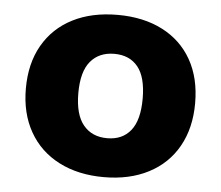

<svg xmlns="http://www.w3.org/2000/svg" viewBox="-45 -600 762 662"><g transform="rotate(5 336.0 -269.0)"><path d="M43 -269.5Q43 -356.4 79.1 -419.4Q115.2 -482.4 181.2 -516.1Q247.1 -549.8 336.9 -549.8Q425.8 -549.8 491.7 -516.1Q557.6 -482.4 593.3 -419.4Q628.9 -356.4 628.9 -269.5Q628.9 -183.6 593.3 -120.1Q557.6 -56.6 491.7 -22.5Q425.8 11.7 336.9 11.7Q248 11.7 181.6 -22.5Q115.2 -56.6 79.1 -120.1Q43 -183.6 43 -269.5ZM336.9 -123Q389.6 -123 418.5 -159.2Q447.3 -195.3 447.3 -269.5Q447.3 -343.8 418.5 -379.4Q389.6 -415 336.9 -415Q284.2 -415 254.4 -379.4Q224.6 -343.8 224.6 -269.5Q224.6 -195.3 254.4 -159.2Q284.2 -123 336.9 -123Z"/></g></svg>

Font: Min Sans Black
Style: Regular
Weight: 900
Designer: Jinseong-Kim, NotoSansCJK, Nunito
Foundry: Jinseong-Kim
Version: Version 1.000